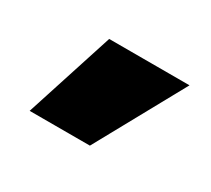

<svg xmlns="http://www.w3.org/2000/svg" viewBox="-60 -887 456 414"><g transform="rotate(30 168.5 -680.0)"><path d="M192 -570H42L113 -790H313Z"/></g></svg>

Font: M PLUS 1 ExtraBold
Style: Regular
Weight: 800
Designer: Coji Morishita
Foundry: UNDERFOREST DESIGN
Version: Version 1.001